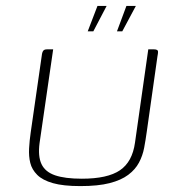

<svg xmlns="http://www.w3.org/2000/svg" viewBox="-20 -627 607 650"><path d="M477 -182Q473 -153 468 -126.5Q463 -100 450.5 -76.5Q438 -53 414 -35Q390 -17 351 -7Q312 3 252 3Q194 3 159 -7Q124 -17 106 -35Q88 -53 82.5 -75.5Q77 -98 78.5 -125Q80 -152 84 -179L121 -436Q122 -446 124 -451Q126 -456 129.5 -458Q133 -460 140 -460H160L114 -143Q108 -98 120.5 -71.5Q133 -45 166.5 -33.5Q200 -22 257 -22Q344 -22 386 -50.5Q428 -79 437 -144L482 -460H500Q508 -460 511.5 -458Q515 -456 515 -451Q515 -446 513 -436ZM376 -521 408 -607H440L394 -521ZM277 -521 310 -607H341L296 -521Z"/></svg>

Font: Genos ExtraLight
Style: Italic
Weight: 250
Italic angle: -8°
Designer: Robert E. Leuschke
Foundry: Robert E. Leuschke
Version: Version 1.010